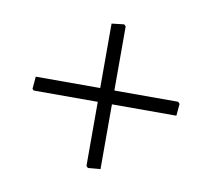

<svg xmlns="http://www.w3.org/2000/svg" viewBox="-55 -535 590 534"><g transform="rotate(10 240.0 -267.5)"><path d="M440 -287 445 -282 442 -248H260V-65L225 -62L220 -67V-248H39L35 -252L38 -287H220V-469L255 -473L260 -468V-287Z"/></g></svg>

Font: t
Style: Regular
Weight: 300
Designer: Juan Pablo del Peral
Foundry: Huerta Tipografica
Version: Version 2.004; ttfautohint (v1.8.1)